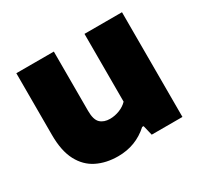

<svg xmlns="http://www.w3.org/2000/svg" viewBox="-122 -704 910 871"><g transform="rotate(-30 333.0 -269.0)"><path d="M267.5 9Q205 9 157 -14.8Q109 -38.5 81.8 -90Q54.5 -141.5 54.5 -225V-548.5H251V-237.5Q251 -191.5 269.5 -174Q288 -156.5 320 -156.5Q345 -156.5 370 -166.2Q395 -176 411.5 -193.5V-548.5H608V0H447L434.5 -52H427Q360 9 267.5 9Z"/></g></svg>

Font: Encode Sans SmExp XBd
Style: Regular
Weight: 800
Width: 6
Designer: Multiple Designers
Foundry: Impallari Type
Version: Version 3.002; ttfautohint (v1.8.3) -l 8 -r 50 -G 200 -x 14 